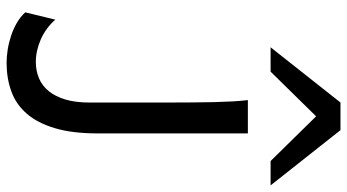

<svg xmlns="http://www.w3.org/2000/svg" viewBox="-253 -778 1043 577"><g transform="rotate(90 268.5 -489.5)"><path d="M380.9 -712.9V-261.2Q380.9 -185.1 365.2 -132.8Q349.6 -80.6 321.5 -48.3Q293.5 -16.1 254.4 -2Q215.3 12.2 168.5 12.2Q150.9 12.2 130.1 9Q109.4 5.9 88.4 -1Q67.4 -7.8 48.8 -18.6Q30.3 -29.3 17.1 -43.9L39.1 -134.3Q51.3 -120.1 66.4 -109.1Q81.5 -98.1 97.9 -90.8Q114.3 -83.5 131.6 -79.6Q148.9 -75.7 166 -75.7Q192.9 -75.7 215.3 -85.2Q237.8 -94.7 253.9 -114.5Q270 -134.3 279.1 -164.6Q288.1 -194.8 288.1 -236.8V-478.5Q288.1 -514.2 287.8 -548.1Q287.6 -582 286.9 -612.1Q286.1 -642.1 284.7 -667.7Q283.2 -693.4 280.8 -712.9ZM122.1 -781.2 288.1 -991.2H371.1L537.1 -781.2H463.9L329.6 -918L195.3 -781.2Z"/></g></svg>

Font: Andika Am
Style: Regular
Weight: 400
Designer: Victor Gaultney, Annie Olsen, Julie Remington, Don Collingsworth, Eric Hays, Becca Hirsbrunner
Foundry: SIL International
Version: Version 5.000